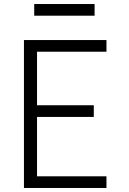

<svg xmlns="http://www.w3.org/2000/svg" viewBox="-20 -934 640 954"><path d="M99 0V-735H509V-677H164V-411H446V-353H164V-58H509V0ZM150 -856V-914H450V-856Z"/></svg>

Font: Iosevka Custom Light Extended
Style: Regular
Weight: 300
Width: 7
Monospace: yes
Designer: Belleve Invis
Foundry: Belleve Invis
Version: Version 11.2.4; ttfautohint (v1.8.4)